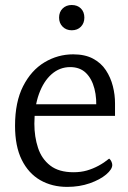

<svg xmlns="http://www.w3.org/2000/svg" viewBox="-20 -717 501 752"><path d="M266.7 -504.2Q312.8 -504.2 344.4 -487.3Q376.1 -470.4 394.7 -442Q413.4 -413.6 422 -379.6Q430.7 -345.6 430.5 -311.5V-263.2H81.4L80.3 -308.5H388.8L355.9 -280.1Q360.1 -330.3 349.9 -369.6Q339.7 -408.9 316.3 -431.6Q292.8 -454.2 254.9 -454.2Q213.8 -454.2 182.1 -426.4Q150.5 -398.6 132.5 -348.7Q114.6 -298.9 114.6 -232.4Q114.6 -181.4 128.9 -138Q143.1 -94.6 176.9 -68.5Q210.6 -42.4 268.1 -42.4Q296.5 -42.4 320.3 -49.2Q344.1 -56.1 366 -67.9Q387.9 -79.7 407.6 -95.8Q413.2 -91.4 416.4 -84.2Q419.7 -77 419.7 -70.8Q419.7 -53.9 395.8 -33.6Q371.9 -13.3 331.5 0.9Q291.2 15 243 15Q183.7 15 137.5 -11.5Q91.4 -38.1 65.2 -91Q38.9 -143.9 38.9 -224.5Q38.9 -317.3 70.5 -379.4Q102.1 -441.6 154.2 -472.9Q206.4 -504.2 266.7 -504.2ZM260.9 -598.4Q239.4 -598.4 225.4 -612.4Q211.4 -626.4 211.4 -647.9Q211.4 -670.2 225.4 -683.8Q239.4 -697.4 260.9 -697.4Q283.4 -697.4 296.9 -683.8Q310.4 -670.2 310.4 -647.9Q310.4 -626.4 296.9 -612.4Q283.4 -598.4 260.9 -598.4Z"/></svg>

Font: Karma Variable Light
Style: Regular
Weight: 300
Designer: Joana Correia
Foundry: Indian Type Foundry
Version: Version 3.000